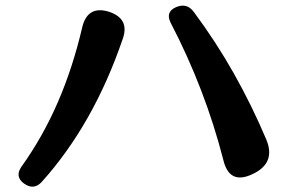

<svg xmlns="http://www.w3.org/2000/svg" viewBox="-20 -706 1040 698"><path d="M792 -124Q726 -382 600 -624Q581 -663 620 -680Q660 -697 685 -662Q766 -553 831 -437.5Q896 -322 948 -199Q984 -113 898 -73Q814 -33 792 -124ZM67 -39Q33 -64 58 -100Q136 -209 190.5 -335Q245 -461 279 -607Q298 -686 374 -664Q453 -639 426 -564Q320 -254 132 -45Q103 -13 67 -39Z"/></svg>

Font: MaokenZhuyuanTi
Style: Regular
Weight: 400
Designer: Fontworks Inc & LongZhuTi team: ZERO子、时光羊、荆南、频凡、刘鹏、Little White Dog、帆影Magmeta、奈白不弍、白日月球、ChaoTawei、雨三（排名不分先后）
Version: Version 1.000; 20230222